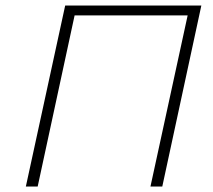

<svg xmlns="http://www.w3.org/2000/svg" viewBox="-20 -678 774 698"><path d="M527 0 670 -658H712L570 0ZM74 0 217 -658H259L117 0ZM224 -622 232 -658H698L691 -622Z"/></svg>

Font: Ysabeau Infant ExtraLight
Style: Italic
Weight: 250
Italic angle: -12°
Designer: Christian Thalmann (Catharsis Fonts)
Version: Version 2.001;gftools[0.9.30]; featfreeze: ss01,ss02,lnum